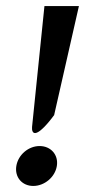

<svg xmlns="http://www.w3.org/2000/svg" viewBox="-20 -610 281 635"><path d="M34 -61C28 -24 53 5 90 5C127 5 162 -24 168 -61C174 -98 148 -127 111 -127C74 -127 40 -98 34 -61ZM127 -590 86 -190C85 -179 88 -169 97 -170C118 -172 158 -228 158 -228L159 -229L241 -590Z"/></svg>

Font: Charger Pro
Style: BdObl
Weight: 700
Designer: Jasper
Foundry: Cannot Into Space Fonts
Version: Version 1.09